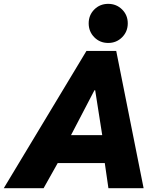

<svg xmlns="http://www.w3.org/2000/svg" viewBox="-72 -987 826 1007"><path d="M-52.2 0 381.3 -719.7H537.6L681.2 0H496.6L471.2 -175.8L469.2 -246.1L427.2 -513.7H423.3L283.7 -246.1L255.4 -175.8L156.7 0ZM148.9 -131.8 180.2 -278.3H565.9L535.6 -131.8ZM495.6 -761.7Q452.1 -761.7 422.6 -791.5Q393.1 -821.3 393.1 -864.7Q393.1 -907.7 422.6 -937.3Q452.1 -966.8 495.6 -966.8Q538.6 -966.8 568.4 -937.3Q598.1 -907.7 598.1 -864.7Q598.1 -821.3 568.4 -791.5Q538.6 -761.7 495.6 -761.7Z"/></svg>

Font: Reddit Sans Black
Style: Italic
Weight: 900
Italic angle: -11.25°
Designer: Stephen Hutchings
Version: Version 1.013